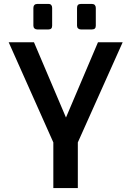

<svg xmlns="http://www.w3.org/2000/svg" viewBox="-20 -952 664 972"><path d="M250 -231 24 -738H152L314 -357L476 -738H601L374 -231V0H250ZM149 -822V-912Q149 -921 154 -926.5Q159 -932 168 -932H226Q235 -932 239.5 -926.5Q244 -921 244 -912V-822Q244 -803 226 -803H168Q160 -803 154.5 -808Q149 -813 149 -822ZM370 -822V-912Q370 -932 389 -932H446Q455 -932 460 -926.5Q465 -921 465 -912V-822Q465 -803 446 -803H389Q381 -803 375.5 -808Q370 -813 370 -822Z"/></svg>

Font: Exo SemiBold
Style: Regular
Weight: 600
Designer: Natanael Gama
Foundry: Natanael Gama
Version: Version 1.500